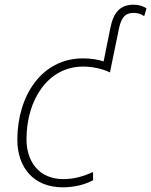

<svg xmlns="http://www.w3.org/2000/svg" viewBox="-20 -789 645 819"><path d="M247 10C302 10 344 -3 377 -20V-55C336 -37 297 -25 250 -25C147 -25 93 -99 93 -195C93 -365 186 -505 334 -505C371 -505 415 -497 449 -480L487 -665C496 -707 509 -734 550 -734C571 -734 586 -727 595 -720L605 -753C593 -762 573 -769 550 -769C492 -769 464 -735 451 -671L422 -527C396 -536 365 -540 334 -540C156 -540 54 -378 54 -193C54 -74 124 10 247 10Z"/></svg>

Font: Noto Sans ExtraLight
Style: Italic
Weight: 200
Italic angle: -12°
Designer: Monotype Design Team
Foundry: Monotype Imaging Inc.
Version: Version 2.013